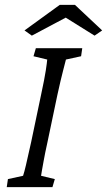

<svg xmlns="http://www.w3.org/2000/svg" viewBox="-20 -772 441 792"><path d="M7.8 0 12.7 -33.2 75.2 -46.9Q80.1 -61.5 86.9 -90.3Q93.8 -119.1 108.4 -185.5L149.4 -380.9Q164.1 -449.2 168.9 -481.4Q173.8 -513.7 174.8 -526.4L118.2 -540L127.9 -573.2H319.3L314.5 -540L252 -526.4Q249 -513.7 240.2 -480.5Q231.4 -447.3 216.8 -380.9L175.8 -185.5Q165 -136.7 160.2 -108.9Q155.3 -81.1 152.8 -67.9Q150.4 -54.7 149.4 -46.9L206.1 -33.2L196.3 0ZM401.4 -646.5 370.1 -625 224.6 -715.8H282.2L111.3 -625L81.1 -646.5L226.6 -752H289.1Z"/></svg>

Font: Crimson Pro Light
Style: Italic
Weight: 300
Italic angle: -12°
Designer: Jacques Le Bailly
Foundry: Baron von Fonthausen
Version: Version 1.003